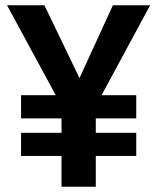

<svg xmlns="http://www.w3.org/2000/svg" viewBox="-20 -710 598 730"><path d="M213.9 -117.2H60.1V-205.1H213.9V-259.8H60.1V-348.1H191.9L6.8 -689.9H148.9L282.2 -413.1L409.2 -689.9H550.8L366.2 -348.1H498V-259.8H344.2V-205.1H498V-117.2H344.2V0H213.9Z"/></svg>

Font: D-DIN Exp
Style: DINExp-Bold
Weight: 700
Width: 7
Designer: Charles Nix
Foundry: Datto Inc.
Version: Version 1.00